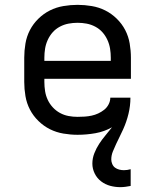

<svg xmlns="http://www.w3.org/2000/svg" viewBox="-20 -548 640 792"><path d="M476 224Q455 224 434.5 218.5Q414 213 397 200Q380 187 370.5 167.5Q361 148 361 127Q361 105 369 84.5Q377 64 389 45.5Q401 27 415 10.5Q429 -6 442 -23Q410 -5 373.5 1.5Q337 8 300 8Q271 8 241.5 3Q212 -2 186 -15Q160 -28 138.5 -49Q117 -70 103.5 -96Q90 -122 85 -151.5Q80 -181 80 -210V-310Q80 -339 85 -368.5Q90 -398 103.5 -424Q117 -450 138.5 -471Q160 -492 186 -505Q212 -518 241.5 -523Q271 -528 300 -528Q329 -528 358.5 -523Q388 -518 414 -505Q440 -492 461.5 -471Q483 -450 496.5 -424Q510 -398 515 -368.5Q520 -339 520 -310V-223H163V-210Q163 -191 166 -172Q169 -153 177 -136Q185 -119 198 -105Q211 -91 227.5 -82Q244 -73 262.5 -69.5Q281 -66 300 -66Q315 -66 329.5 -67Q344 -68 358 -71Q372 -74 385 -80Q398 -86 409.5 -95Q421 -104 428 -117.5Q435 -131 435 -145H518Q518 -128 516 -111.5Q514 -95 510 -78.5Q506 -62 500.5 -46Q495 -30 488 -14.5Q481 1 473.5 16Q466 31 459 46Q452 61 445.5 77Q439 93 439 110Q439 119 443 128.5Q447 138 454.5 143.5Q462 149 471.5 151.5Q481 154 491 154Q498 154 505 153Q512 152 519 150V219Q509 221 498 222.5Q487 224 476 224ZM163 -297H437V-310Q437 -329 434 -347.5Q431 -366 423 -383.5Q415 -401 402.5 -415Q390 -429 373 -438Q356 -447 337.5 -450.5Q319 -454 300 -454Q281 -454 262.5 -450.5Q244 -447 227 -438Q210 -429 197.5 -415Q185 -401 177 -383.5Q169 -366 166 -347.5Q163 -329 163 -310Z"/></svg>

Font: R Plex Mono
Style: Regular
Weight: 400
Monospace: yes
Designer: Belleve Invis
Foundry: Belleve Invis
Version: Version 31.8.0